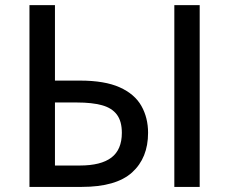

<svg xmlns="http://www.w3.org/2000/svg" viewBox="-20 -734 903 754"><path d="M95.7 0V-713.9H195.8V-417.5H293.9Q391.1 -417.5 450 -391.1Q508.8 -364.7 535.2 -318.1Q561.5 -271.5 561.5 -212.4Q561.5 -113.8 498.8 -56.9Q436 0 300.8 0ZM195.8 -84H293.5Q376.5 -84 417.5 -115.2Q458.5 -146.5 458.5 -212.4Q458.5 -257.8 439 -283.9Q419.4 -310.1 380.4 -320.8Q341.3 -331.5 282.7 -331.5H195.8ZM664.6 0V-713.9H764.2V0Z"/></svg>

Font: Open Sans Medium
Style: Regular
Weight: 500
Designer: Monotype Design Team
Foundry: Monotype Imaging Inc.
Version: Version 3.000